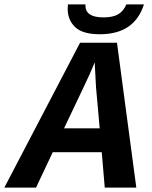

<svg xmlns="http://www.w3.org/2000/svg" viewBox="-71 -853 691 873"><path d="M548.8 0H405.3L391.6 -161.1H168.9L92.8 0H-51.3L293 -658.7H460.9ZM359.9 -569.8Q352.1 -549.8 337.2 -516.6Q322.3 -483.4 220.2 -269.5H382.3L365.7 -455.1L360.4 -552.7ZM383.3 -697.3Q304.7 -697.3 270.8 -729.7Q236.8 -762.2 236.8 -812.5L237.8 -833H317.4V-828.1Q317.4 -773.9 399.4 -773.9Q442.4 -773.9 466.6 -788.1Q490.7 -802.2 503.4 -833H583.5Q540.5 -697.3 383.3 -697.3Z"/></svg>

Font: Liberation Mono
Style: Bold Italic
Weight: 700
Italic angle: -12°
Monospace: yes
Designer: Steve Matteson
Foundry: Ascender Corporation
Version: Version 2.1.5